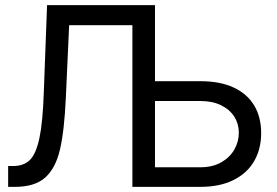

<svg xmlns="http://www.w3.org/2000/svg" viewBox="-20 -727 1079 747"><path d="M11.7 -81.1H31.2Q72.3 -81.1 96.2 -104.5Q120.1 -127.9 133.3 -189.5Q146.5 -251 150.4 -367.2L163.1 -707H507.8V-628.9H249L236.3 -349.6Q230.5 -218.8 213.4 -145.5Q196.3 -72.3 155.8 -36.1Q115.2 0 38.1 0H11.7ZM996.1 -209Q996.1 -147.5 968.8 -100.1Q941.4 -52.7 888.2 -26.4Q835 0 759.8 0H495.1V-707H583V-76.2H759.8Q806.6 -76.2 840.3 -95.2Q874 -114.3 891.6 -145Q909.2 -175.8 909.2 -210.9Q909.2 -245.1 891.6 -272.9Q874 -300.8 840.3 -317.4Q806.6 -334 759.8 -334H559.6V-411.1H759.8Q835.9 -411.1 888.7 -386.7Q941.4 -362.3 968.8 -316.9Q996.1 -271.5 996.1 -209Z"/></svg>

Font: Pretendard Std Variable
Style: Regular
Weight: 400
Designer: Base glyphs from Inter by Rasmus Andersson; Hangeul glyphs from Noto Sans CJK(Source Han Sans) by Jang Soo-young and Kan
Foundry: Kil Hyung-jin
Version: Version 1.309;Glyphs 3.2 (3225)